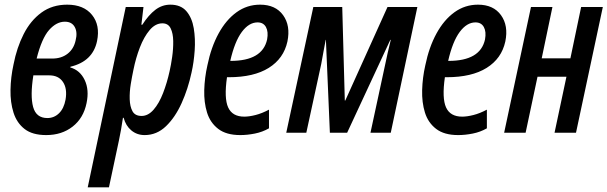

<svg xmlns="http://www.w3.org/2000/svg" viewBox="-20 -569 2604 823"><path d="M178 10Q119 10 85.5 -16Q52 -42 38 -86Q24 -130 25 -184Q26 -238 38 -293Q52 -365 81.5 -423Q111 -481 157.5 -515Q204 -549 268 -549Q339 -549 374.5 -505Q410 -461 396 -393Q378 -306 282 -283L281 -280Q323 -268 343 -226Q363 -184 351 -127Q338 -63 291.5 -26.5Q245 10 178 10ZM258 -476Q222 -476 190.5 -440.5Q159 -405 137 -318H204Q243 -318 269.5 -338.5Q296 -359 304 -395Q313 -430 300.5 -453Q288 -476 258 -476ZM183 -63Q212 -63 233 -83.5Q254 -104 261 -142Q269 -189 250 -217.5Q231 -246 191 -246H123Q109 -158 122 -110.5Q135 -63 183 -63Z M356 234 519 -539H595L586 -463H590Q617 -505 646 -527Q675 -549 710 -549Q755 -549 779 -521Q803 -493 810.5 -448Q818 -403 814.5 -352.5Q811 -302 801 -258Q786 -188 758.5 -127Q731 -66 691.5 -28Q652 10 600 10Q567 10 543 -10Q519 -30 510 -64H507Q499 -10 490 32L447 234ZM587 -72Q615 -72 638.5 -99Q662 -126 679 -170Q696 -214 707 -264Q713 -290 718 -325Q723 -360 722.5 -393Q722 -426 711.5 -447.5Q701 -469 676 -469Q646 -469 621.5 -440Q597 -411 579.5 -365.5Q562 -320 552 -270Q546 -242 540.5 -208.5Q535 -175 536 -143.5Q537 -112 548 -92Q559 -72 587 -72Z M1010 10Q950 10 915.5 -16.5Q881 -43 867.5 -86.5Q854 -130 855.5 -183Q857 -236 869 -289Q885 -367 917 -425.5Q949 -484 994 -516.5Q1039 -549 1095 -549Q1161 -549 1193.5 -504Q1226 -459 1212 -391Q1196 -318 1132 -278Q1068 -238 961 -238H953Q940 -148 958 -108.5Q976 -69 1027 -69Q1048 -69 1075.5 -76Q1103 -83 1133 -99V-19Q1105 -3 1072.5 3.5Q1040 10 1010 10ZM1084 -473Q1047 -473 1016.5 -432Q986 -391 967 -308H969Q1105 -308 1125 -400Q1131 -433 1120 -453Q1109 -473 1084 -473Z M1207 0 1323 -539H1447L1458 -138H1460L1641 -539H1769L1655 0H1568L1629 -283Q1635 -313 1641.5 -341Q1648 -369 1655 -398H1653L1468 0H1394L1377 -398H1376Q1371 -372 1366.5 -347Q1362 -322 1357 -295L1293 0Z M1944 10Q1884 10 1849.5 -16.5Q1815 -43 1801.5 -86.5Q1788 -130 1789.5 -183Q1791 -236 1803 -289Q1819 -367 1851 -425.5Q1883 -484 1928 -516.5Q1973 -549 2029 -549Q2095 -549 2127.5 -504Q2160 -459 2146 -391Q2130 -318 2066 -278Q2002 -238 1895 -238H1887Q1874 -148 1892 -108.5Q1910 -69 1961 -69Q1982 -69 2009.5 -76Q2037 -83 2067 -99V-19Q2039 -3 2006.5 3.5Q1974 10 1944 10ZM2018 -473Q1981 -473 1950.5 -432Q1920 -391 1901 -308H1903Q2039 -308 2059 -400Q2065 -433 2054 -453Q2043 -473 2018 -473Z M2141 0 2256 -539H2348L2302 -319H2425L2471 -539H2564L2449 0H2357L2408 -240H2284L2233 0Z"/></svg>

Font: Noto Sans ExtraCondensed Medium
Style: Italic
Weight: 500
Width: 2
Italic angle: -12°
Designer: Monotype Design Team
Foundry: Monotype Imaging Inc.
Version: Version 2.013; ttfautohint (v1.8.4.7-5d5b)